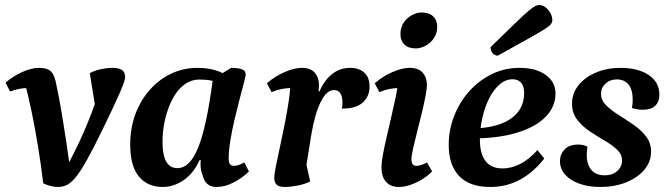

<svg xmlns="http://www.w3.org/2000/svg" viewBox="-20 -732 2663 764"><path d="M209.7 12Q196.4 12 180.6 8Q164.8 3.9 151.9 -2.8Q143.5 -74.6 131.7 -146.7Q120 -218.8 105.7 -288Q91.5 -357.3 74.4 -419.6L134.7 -374Q122.1 -381.8 92.7 -381.8Q57.4 -381.8 20 -367.9L2.2 -403.1Q33 -429.9 69.8 -446Q106.7 -462 134.1 -462Q169 -462 183.6 -446.8Q198.3 -431.7 204.5 -393.2Q216.6 -336.7 226.2 -278.7Q235.8 -220.8 244.6 -161.9Q253.5 -103 260.5 -42.7L230.6 -42.2Q253.1 -81.3 273.5 -121.7Q293.9 -162.1 312.2 -204Q330.5 -245.9 346.8 -289Q363.1 -332 376.4 -376.3L361.3 -292.4L337.3 -440.9Q355.6 -451.1 380.8 -456.6Q406 -462 427 -462Q452.4 -462 465.2 -453.6Q477.9 -445.1 477.9 -424Q477.9 -418 472.7 -402.8Q467.5 -387.5 456.4 -362.1Q445.2 -336.7 428.3 -300.3Q411.4 -263.9 387.5 -215.4Q352.1 -142.5 327.1 -97.7Q302.1 -52.9 283.2 -29.1Q264.3 -5.2 247.4 3.4Q230.5 12 209.7 12Z M627.4 12Q567.6 12 532.8 -29.5Q498.1 -70.9 498.1 -157Q498.1 -222 518.7 -277.5Q539.2 -333 576 -374.5Q612.7 -416 661.5 -439Q710.2 -462 766 -462Q809.7 -462 844.8 -450Q879.9 -438.1 908.7 -408.1L893.1 -370.7Q882 -381.7 854.5 -398.6Q827.1 -415.5 774.3 -415.5Q738.5 -415.5 710.7 -393.3Q682.9 -371.1 664.4 -334.2Q645.9 -297.3 636.3 -254.2Q626.7 -211.2 626.7 -169.1Q626.7 -135.3 632.6 -111.4Q638.6 -87.5 652 -75.2Q665.4 -62.9 686 -62.9Q710.2 -62.9 730.4 -82.2Q750.7 -101.5 768 -143.6Q785.4 -185.6 799.9 -253.5Q814.4 -321.5 827.2 -417.7L899.7 -462Q924.8 -462 941.2 -456.9Q957.6 -451.8 957.6 -434.4Q957.6 -429.5 950.8 -403.6Q944 -377.6 934 -339.6Q924 -301.7 913.7 -258.2Q903.5 -214.6 896.7 -173.6Q889.9 -132.6 889.9 -101.2Q889.9 -85 895.1 -78.5Q900.4 -72 911.5 -72Q919.8 -72 930.1 -75.6Q940.5 -79.2 952.2 -85.8L970.5 -49.8Q945.5 -24.8 910.4 -6.4Q875.4 12 841.6 12Q818.9 12 805.2 0.1Q791.6 -11.9 786.7 -33.9Q780.7 -46.8 778.8 -62.7Q776.9 -78.6 778.6 -95.5H774.6Q750.3 -42.4 710.9 -15.2Q671.4 12 627.4 12Z M1113 12Q1089.2 12 1080.3 2.4Q1071.4 -7.2 1071.4 -23.3Q1071.4 -39.1 1078.2 -72.6Q1084.9 -106.2 1094.7 -150.9Q1104.5 -195.6 1114 -243.9Q1123.5 -292.3 1130 -337.6Q1136.5 -383 1135.4 -417.4L1181.1 -374Q1176.1 -377.3 1164.7 -379.6Q1153.4 -381.8 1139.7 -381.8Q1122.1 -381.8 1102 -378.1Q1082 -374.4 1060.5 -365.5L1042.1 -400.8Q1075.3 -429.5 1113.8 -445.7Q1152.3 -462 1180.6 -462Q1215.9 -462 1232.5 -442.7Q1249.2 -423.4 1249.2 -394.9Q1249.2 -389 1248.9 -382.6Q1248.6 -376.3 1247.5 -368.8H1251.5Q1270.7 -413.1 1301.6 -437.5Q1332.5 -462 1374.7 -462Q1407.5 -462 1429 -443.6Q1450.5 -425.3 1450.5 -386.6Q1450.5 -348.2 1423.1 -323.7Q1395.8 -299.1 1340.1 -300.1Q1342.1 -307.5 1342.3 -314Q1342.6 -320.4 1342.6 -326.4Q1342.6 -347.8 1334.3 -360.7Q1326 -373.6 1309.2 -373.6Q1278.7 -373.6 1255.3 -324.7Q1231.8 -275.7 1218.3 -193.3L1196.3 -56L1191.1 -113.4L1214.2 -10.2Q1193.1 0.8 1164.4 6.4Q1135.7 12 1113 12Z M1567.9 12Q1533.9 12 1515.9 -8.6Q1497.9 -29.2 1497.9 -66.6Q1497.9 -84.6 1503.5 -115.4Q1509.1 -146.2 1518 -184.7Q1526.9 -223.2 1536.4 -264.2Q1546 -305.2 1554.2 -344.1Q1562.3 -382.9 1566 -414.1L1610.1 -374Q1603.4 -377.9 1592.9 -379.8Q1582.4 -381.8 1568.7 -381.8Q1551.1 -381.8 1531 -378.1Q1511 -374.4 1489.5 -365.5L1471.1 -400.8Q1504.3 -429.5 1542.8 -445.7Q1581.3 -462 1609.6 -462Q1645.4 -462 1662.1 -442.7Q1678.7 -423.4 1678.7 -394.9Q1678.7 -376.8 1672.4 -345.5Q1666.2 -314.3 1657.2 -277.2Q1648.2 -240.2 1638.9 -204Q1629.7 -167.8 1623.4 -139.4Q1617.2 -110.9 1617.2 -97.4Q1617.2 -72 1637.7 -72Q1646.9 -72 1657.5 -75.8Q1668.1 -79.6 1678.9 -85.8L1699.5 -49.8Q1682.1 -31.9 1658.8 -17.8Q1635.5 -3.7 1611.7 4.1Q1587.8 12 1567.9 12ZM1634.4 -539.4Q1604.5 -539.4 1589 -555Q1573.4 -570.6 1573.4 -596.4Q1573.4 -623.1 1586.5 -642.2Q1599.6 -661.4 1619.3 -671.9Q1639 -682.4 1656.7 -682.4Q1688 -682.4 1703.8 -666.8Q1719.7 -651.3 1719.7 -625Q1719.7 -598.9 1706.3 -579.6Q1692.9 -560.4 1673.2 -549.9Q1653.5 -539.4 1634.4 -539.4Z M1930.7 12Q1848.4 12 1806.9 -31.5Q1765.5 -75.1 1765.5 -155.5Q1765.5 -215.2 1787.1 -270.4Q1808.6 -325.6 1847 -368.7Q1885.5 -411.8 1936.6 -436.9Q1987.8 -462 2046.9 -462Q2112.7 -462 2151.5 -433.9Q2190.4 -405.8 2190.4 -360Q2190.4 -306.9 2150.5 -266.4Q2110.6 -226 2035.4 -203.4Q1960.3 -180.9 1853 -180.9L1855 -221Q1900.3 -221 1938.4 -229.2Q1976.6 -237.5 2005.3 -254.9Q2034 -272.3 2049.8 -299Q2065.6 -325.7 2065.6 -361.7Q2065.6 -389 2053.5 -402.8Q2041.5 -416.6 2019.7 -416.6Q1991.2 -416.6 1967.2 -395.3Q1943.2 -374.1 1925.8 -339.2Q1908.4 -304.3 1899 -261.4Q1889.6 -218.5 1889.6 -175.3Q1889.6 -120.6 1912 -91.2Q1934.5 -61.8 1979.4 -61.8Q2016.5 -61.8 2051.7 -80.5Q2086.9 -99.2 2118.6 -134.8L2145.7 -101.1Q2102 -45.3 2048.4 -16.6Q1994.9 12 1930.7 12ZM1960.6 -510.4Q1950.6 -510.4 1941.3 -519.5Q1932 -528.5 1932 -544.4Q1993.9 -604.9 2029.2 -638.8Q2064.4 -672.8 2082.6 -688.2Q2100.8 -703.5 2109.5 -707.7Q2118.2 -712 2126.1 -712Q2138.6 -712 2150.6 -702.9Q2162.5 -693.8 2170.2 -679.9Q2177.8 -666 2177.8 -651.5Q2177.8 -644.5 2173.1 -637.2Q2168.5 -630 2148.6 -617Q2128.8 -604.1 2084.2 -579.2Q2039.7 -554.3 1960.6 -510.4Z M2368.7 12Q2321.8 12 2285.5 -1Q2249.1 -14 2228.7 -37.2Q2208.2 -60.5 2208.2 -90.9Q2208.2 -117.5 2226.3 -137.1Q2244.5 -156.8 2280.8 -156.8Q2292.3 -156.8 2301.5 -154.6Q2310.7 -152.4 2317.7 -148Q2316.7 -140.4 2315.7 -132.6Q2314.7 -124.8 2314.7 -117.1Q2314.7 -77.3 2333.1 -55.8Q2351.4 -34.4 2386.4 -34.4Q2417.2 -34.4 2436.2 -51.6Q2455.2 -68.8 2455.2 -93.5Q2455.2 -118 2435.3 -136.8Q2415.3 -155.5 2385.7 -172.6Q2356 -189.7 2326.3 -209.7Q2296.6 -229.7 2276.4 -256.1Q2256.2 -282.5 2256.2 -319.4Q2256.2 -360.7 2281.8 -392.7Q2307.5 -424.7 2351.6 -443.4Q2395.7 -462 2450.3 -462Q2493.9 -462 2528.4 -449.9Q2563 -437.7 2583.3 -414.1Q2603.7 -390.4 2603.7 -355.2Q2603.7 -326.6 2587.1 -311Q2570.6 -295.3 2538.6 -295.3Q2528.4 -295.3 2517.8 -296.7Q2507.1 -298.1 2494.1 -302.6Q2496.1 -310.1 2496.8 -318.2Q2497.6 -326.3 2497.6 -334.8Q2497.6 -374.6 2481.3 -395.3Q2465 -416 2434.1 -416Q2407.7 -416 2389.7 -399.8Q2371.6 -383.6 2371.6 -358.8Q2371.6 -333.4 2391.6 -313.4Q2411.5 -293.4 2441.2 -274.8Q2470.9 -256.2 2500.8 -235.7Q2530.8 -215.2 2550.7 -189.3Q2570.7 -163.4 2570.7 -128Q2570.7 -87.9 2543.6 -56.1Q2516.5 -24.4 2470.9 -6.2Q2425.3 12 2368.7 12Z"/></svg>

Font: Petrona
Style: Italic
Weight: 400
Italic angle: -9°
Designer: Ringo R. Seeber
Foundry: Ringo R. Seeber
Version: Version 2.001; ttfautohint (v1.8.3)